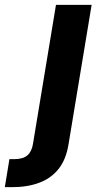

<svg xmlns="http://www.w3.org/2000/svg" viewBox="-123 -566 414 790"><path d="M107.3 -545.9H254L158.9 28Q148.8 90.6 117.8 129.3Q86.9 168 38.3 186Q-10.2 204.1 -73.5 204.1H-103.2L-84.2 88.8H-64.6Q-28.1 88.8 -10.2 73.1Q7.7 57.4 12.7 25.9Z"/></svg>

Font: Adwaita Sans
Style: Italic
Weight: 400
Italic angle: -9.39999°
Designer: Rasmus Andersson
Foundry: rsms
Version: Version 4.001;git-9221beed3